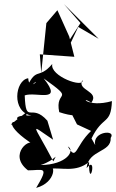

<svg xmlns="http://www.w3.org/2000/svg" viewBox="-20 -871 568 940"><path d="M33 -262 91 -254C26 -304 -2 -255 147 -161C135 -207 14 -116 117 -37C190 -37 224 -62 157 49C259 21 250 -77 221 -45C284 -52 350 -25 416 -78C414 69 460 -118 404 -48C412 -139 526 -123 522 -196C551 -238 431 -229 446 -161L428 -193C484 -309 523 -257 528 -376C404 -341 369 -407 427 -368C470 -426 353 -428 384 -479C394 -437 222 -498 236 -558C165 -474 157 -557 101 -419C210 -536 124 -403 118 -488C53 -478 35 -323 134 -305C-14 -313 119 -236 109 -321ZM357 -262 426 -230C346 -154 356 -78 312 -154C350 -135 307 -64 179 -63C256 -88 264 -130 241 -81C142 -271 118 -269 240 -187L212 -280C132 -371 107 -255 101 -404C156 -424 293 -362 194 -487C355 -372 246 -435 270 -322C402 -278 368 -344 325 -325ZM374 -758 311 -661V-629L363 -739L463 -681L293 -851ZM207 -758 182 -515 175 -605 344 -593 319 -692 261 -821Z"/></svg>

Font: Asimov Silicon
Style: Regular
Weight: 400
Designer: Google
Version: Version 2.000980; 2014